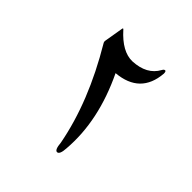

<svg xmlns="http://www.w3.org/2000/svg" viewBox="-141 -586 709 709"><g transform="rotate(45 213.0 -232.0)"><path d="M317.4 -471.2Q321.8 -479.5 327.1 -479.7Q332.5 -480 332.5 -467.3Q323.2 -353 205.1 -342.8Q286.1 -174.3 273.4 -18.6Q271.5 15.6 259 16.4Q246.6 17.1 243.7 -18.6Q210 -197.8 95.7 -389.6Q92.3 -395 93.8 -401.9L106.4 -476.6Q107.9 -481.4 111.8 -476.6Q166 -416 218.3 -417.5Q290 -420.9 317.4 -471.2Z"/></g></svg>

Font: Amiri Typewriter
Style: Regular
Weight: 400
Monospace: yes
Designer: Khaled Hosny
Version: Version 1.1